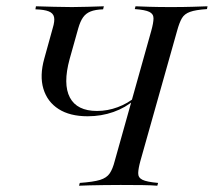

<svg xmlns="http://www.w3.org/2000/svg" viewBox="-20 -591 680 611"><path d="M231.5 0 233.9 -8.9Q277.4 -12.1 298.4 -18.5Q319.4 -25 329 -39.1Q338.7 -53.2 345.2 -79L461.3 -492.7Q468.5 -518.5 468.5 -532.7Q468.5 -546.8 455.2 -553.2Q441.9 -559.7 408.9 -562.1L411.3 -571Q426.6 -570.2 456 -569.4Q485.5 -568.5 524.2 -568.5Q562.1 -568.5 591.9 -569.4Q621.8 -570.2 640.3 -571L638.7 -562.1Q602.4 -559.7 584.7 -553.2Q566.9 -546.8 558.9 -533.1Q550.8 -519.4 543.5 -492.7L426.6 -78.2Q420.2 -54.8 419.8 -40.3Q419.4 -25.8 433.1 -19Q446.8 -12.1 483.1 -8.9L480.6 0Q462.1 -1.6 433.1 -2Q404 -2.4 363.7 -2.4Q335.5 -2.4 310.5 -2Q285.5 -1.6 265.7 -1.2Q246 -0.8 231.5 0ZM258.9 -221Q202.4 -221 166.5 -244Q130.6 -266.9 118.1 -308.5Q105.6 -350 121 -404.8L147.6 -500.8Q154.8 -524.2 152 -536.7Q149.2 -549.2 135.1 -554.8Q121 -560.5 92.7 -561.3L94.4 -571Q122.6 -570.2 151.6 -569.4Q180.6 -568.5 208.9 -568.5Q233.1 -568.5 258.9 -569.4Q284.7 -570.2 310.5 -571L308.1 -561.3Q283.1 -560.5 268.1 -554.4Q253.2 -548.4 244.4 -535.9Q235.5 -523.4 229 -500.8L201.6 -403.2Q179.8 -323.4 202.4 -280.6Q225 -237.9 288.7 -237.9Q322.6 -237.9 354.8 -250Q387.1 -262.1 410.5 -282.3L408.1 -273.4Q379.8 -248.4 341.1 -234.7Q302.4 -221 258.9 -221Z"/></svg>

Font: Playfair 144pt
Style: Italic
Weight: 400
Italic angle: -15.6°
Designer: Claus Eggers Sørensen
Foundry: Claus Eggers Sørensen
Version: Version 2.001;gftools[0.9.30]